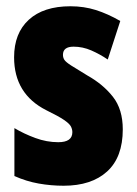

<svg xmlns="http://www.w3.org/2000/svg" viewBox="-20 -583 436 613"><path d="M372 -170Q372 -81 322 -35.5Q272 10 183 10Q143 10 103.5 3Q64 -4 26 -21V-174Q56 -156 92.5 -142.5Q129 -129 166 -129Q211 -129 211 -161Q211 -170 206.5 -179Q202 -188 184.5 -200Q167 -212 128 -231Q25 -283 25 -400Q25 -477 72 -520Q119 -563 205 -563Q248 -563 286 -551Q324 -539 364 -516L324 -393Q299 -410 271.5 -422Q244 -434 215 -434Q181 -434 181 -408Q181 -399 185.5 -392Q190 -385 207 -374Q224 -363 259 -342Q309 -314 340.5 -274Q372 -234 372 -170Z"/></svg>

Font: Noto Sans Sinhala UI ExtraCondensed Black
Style: Regular
Weight: 900
Width: 2
Designer: Jelle Bosma - Monotype Design Team
Foundry: Monotype Imaging Inc.
Version: Version 2.006; ttfautohint (v1.8.4.7-5d5b)